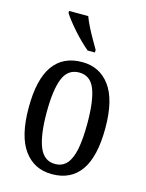

<svg xmlns="http://www.w3.org/2000/svg" viewBox="-117 -837 698 919"><g transform="rotate(15 232.0 -378.0)"><path d="M231 10Q143 10 92.5 -59Q42 -128 42 -269Q42 -409 90.5 -477.5Q139 -546 234 -546Q321 -546 371.5 -477.5Q422 -409 422 -269Q422 -128 373.5 -59Q325 10 231 10ZM233 -41Q270 -41 292 -67Q314 -93 323.5 -143.5Q333 -194 333 -269Q333 -382 310.5 -438Q288 -494 233 -494Q177 -494 154 -438Q131 -382 131 -269Q131 -157 154.5 -99Q178 -41 233 -41ZM244 -606Q227 -620 207 -639.5Q187 -659 167.5 -681Q148 -703 132.5 -723Q117 -743 109 -756V-766H204Q212 -744 225.5 -717Q239 -690 254 -664Q269 -638 280 -619V-606Z"/></g></svg>

Font: Noto Serif ExtraCondensed
Style: Regular
Weight: 400
Width: 2
Designer: Monotype Design Team
Foundry: Monotype Imaging Inc.
Version: Version 2.013